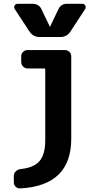

<svg xmlns="http://www.w3.org/2000/svg" viewBox="-20 -790 540 1038"><path d="M424.8 -769.5Q435.5 -769.5 440.9 -760.3Q446.3 -751 440.4 -741.2L360.4 -619.1Q341.8 -589.8 304.7 -589.8H195.3Q159.2 -589.8 139.6 -619.1L59.6 -741.2Q53.7 -751 59.1 -760.3Q64.5 -769.5 75.2 -769.5H155.3Q191.4 -769.5 205.1 -738.3L249 -646.5Q249 -645.5 250 -645Q251 -644.5 251 -646.5L294.9 -738.3Q308.6 -770.5 344.7 -769.5ZM330.1 -519.5Q344.7 -519.5 355 -509.8Q365.2 -500 365.2 -485.4V-40Q365.2 213.9 89.8 228.5Q75.2 229.5 64.9 219.7Q54.7 210 54.7 195.3V161.1Q54.7 146.5 65.4 136.2Q76.2 126 90.8 124Q162.1 117.2 193.4 81.1Q224.6 44.9 224.6 -30.3V-415Q224.6 -419.9 219.7 -419.9H129.9Q115.2 -419.9 105 -430.2Q94.7 -440.4 94.7 -455.1V-485.4Q94.7 -500 105 -509.8Q115.2 -519.5 129.9 -519.5Z"/></svg>

Font: Rounded-L Mgen+ 1mn bold
Style: Bold
Weight: 700
Designer: [Source Han Sans]
Ryoko NISHIZUKA  (kana & ideographs); Paul D. Hunt (Latin, Greek & Cyrillic); Wenlong ZHANG  (bopomofo
Version: Version 1.059.20150602